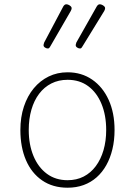

<svg xmlns="http://www.w3.org/2000/svg" viewBox="-20 -856 629 895"><path d="M295 19Q226 19 176.5 -15Q127 -49 101 -109.5Q75 -170 75 -250Q75 -310 91.5 -359.5Q108 -409 137.5 -444.5Q167 -480 207 -499.5Q247 -519 295 -519Q360 -519 409.5 -485Q459 -451 486.5 -390.5Q514 -330 514 -250Q514 -202 504 -160.5Q494 -119 475.5 -86Q457 -53 430.5 -29.5Q404 -6 370 6.5Q336 19 295 19ZM295 -16Q337 -16 370 -33Q403 -50 426.5 -81.5Q450 -113 462.5 -156Q475 -199 475 -250Q475 -319 453 -372Q431 -425 391 -454.5Q351 -484 295 -484Q253 -484 219.5 -467Q186 -450 162.5 -419Q139 -388 126.5 -345Q114 -302 114 -250Q114 -182 136 -129Q158 -76 198.5 -46Q239 -16 295 -16ZM203 -630Q196 -630 189.5 -634.5Q183 -639 183 -645Q183 -647 183.5 -649.5Q184 -652 186 -658L275 -826Q278 -831 281.5 -833.5Q285 -836 289 -836Q294 -836 299.5 -833.5Q305 -831 309.5 -827Q314 -823 314 -818Q314 -815 313 -812Q312 -809 310 -805L214 -639Q212 -635 209.5 -632.5Q207 -630 203 -630ZM353 -630Q346 -630 339.5 -634.5Q333 -639 333 -645Q333 -647 333.5 -649.5Q334 -652 336 -658L431 -826Q434 -831 437.5 -833.5Q441 -836 445 -836Q450 -836 455.5 -833.5Q461 -831 465.5 -827Q470 -823 470 -818Q470 -815 469 -812Q468 -809 466 -805L364 -639Q362 -635 359.5 -632.5Q357 -630 353 -630Z"/></svg>

Font: Playwrite CL Thin
Style: Regular
Weight: 100
Designer: Veronika Burian, José Scaglione
Foundry: TypeTogether
Version: Version 1.002